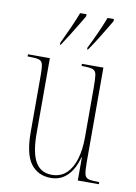

<svg xmlns="http://www.w3.org/2000/svg" viewBox="-87 -823 632 890"><g transform="rotate(10 229.0 -378.0)"><path d="M215 10Q155 10 121 -34.5Q87 -79 87 -184V-453Q87 -487 83 -502.5Q79 -518 64 -522Q49 -526 16 -526H12V-536H115V-183Q115 -91 140 -48Q165 -5 217 -5Q259 -5 286 -31Q313 -57 326 -101.5Q339 -146 339 -203V-436Q339 -478 336 -497Q333 -516 318.5 -521Q304 -526 269 -526H266V-536H367V-91Q367 -52 371 -35Q375 -18 390 -14Q405 -10 438 -10H440V0H341V-109H339Q324 -52 292.5 -21Q261 10 215 10ZM150 -614Q171 -658 187.5 -695Q204 -732 217 -766H247V-756Q237 -739 221 -712.5Q205 -686 187.5 -658Q170 -630 154 -606H150ZM278 -614Q300 -658 316.5 -695Q333 -732 346 -766H376V-756Q366 -739 350 -712.5Q334 -686 316.5 -658Q299 -630 282 -606H278Z"/></g></svg>

Font: Noto Serif Display ExtraCondensed Thin
Style: Regular
Weight: 100
Width: 2
Designer: Monotype Design Team
Foundry: Monotype Imaging Inc.
Version: Version 2.009